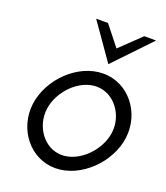

<svg xmlns="http://www.w3.org/2000/svg" viewBox="-157 -977 945 1095"><g transform="rotate(20 315.0 -429.5)"><path d="M236 -870 390 -650 600 -870H528L403 -750L308 -870ZM148 -290C162 -399 264 -507 372 -507C480 -507 557 -399 543 -290C529 -181 425 -72 317 -72C209 -72 134 -181 148 -290ZM63 -290C43 -134 153 11 307 11C461 11 608 -134 628 -290C648 -446 537 -590 383 -590C229 -590 83 -446 63 -290Z"/></g></svg>

Font: Charger
Style: It
Weight: 400
Designer: Jasper
Foundry: Cannot Into Space Fonts
Version: Version 0.98